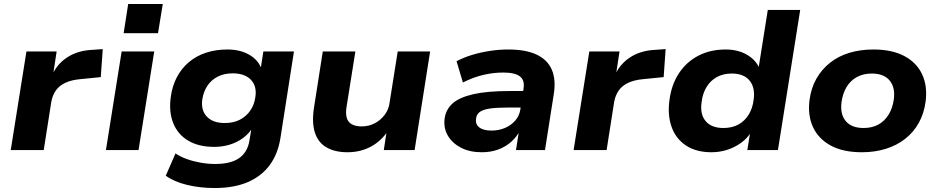

<svg xmlns="http://www.w3.org/2000/svg" viewBox="-20 -755 4723 966"><path d="M34 0 113 -496H265L246 -372H240Q264 -430 316 -465Q368 -500 441 -504L497 -508L487 -367L386 -357Q341 -353 310 -339Q279 -325 261.5 -300.5Q244 -276 238 -242L200 0Z M602 -588 625 -735H799L775 -588ZM513 0 592 -496H756L677 0Z M1060 191Q985 191 920 175Q855 159 814 129L863 17Q888 34 920.5 45.5Q953 57 989.5 63.5Q1026 70 1062 70Q1140 70 1182.5 41Q1225 12 1235 -48L1246 -115H1252Q1234 -84 1204 -61.5Q1174 -39 1136.5 -27.5Q1099 -16 1058 -16Q980 -16 927.5 -47Q875 -78 852 -134.5Q829 -191 839 -265Q846 -321 869.5 -366Q893 -411 930.5 -442.5Q968 -474 1017 -490Q1066 -506 1124 -506Q1189 -506 1235 -479Q1281 -452 1297 -405L1291 -406L1305 -496H1459L1391 -61Q1378 21 1336 77Q1294 133 1225 162Q1156 191 1060 191ZM1111 -136Q1154 -136 1186.5 -152.5Q1219 -169 1239.5 -199Q1260 -229 1265 -268Q1273 -322 1242 -354Q1211 -386 1150 -386Q1108 -386 1075.5 -369.5Q1043 -353 1023.5 -323.5Q1004 -294 998 -256Q990 -201 1020.5 -168.5Q1051 -136 1111 -136Z M1728 11Q1666 11 1623.5 -13Q1581 -37 1564.5 -87.5Q1548 -138 1560 -215L1604 -496H1768L1724 -220Q1718 -185 1724.5 -162.5Q1731 -140 1750.5 -129.5Q1770 -119 1799 -119Q1836 -119 1866 -135Q1896 -151 1916 -178Q1936 -205 1940 -238L1981 -496H2144L2066 0H1911L1926 -98H1933Q1898 -45 1845.5 -17Q1793 11 1728 11Z M2404 11Q2343 11 2299 -12Q2255 -35 2233 -73Q2211 -111 2217 -158Q2223 -204 2257 -234.5Q2291 -265 2361 -281Q2431 -297 2544 -297H2631L2618 -214H2539Q2481 -214 2445.5 -209Q2410 -204 2393.5 -191.5Q2377 -179 2375 -157Q2371 -130 2391.5 -114Q2412 -98 2453 -98Q2489 -98 2520 -111Q2551 -124 2572 -148Q2593 -172 2598 -204L2614 -309Q2621 -351 2596 -370.5Q2571 -390 2512 -390Q2462 -390 2411 -378Q2360 -366 2309 -340L2277 -447Q2313 -466 2356 -479Q2399 -492 2445.5 -499Q2492 -506 2536 -506Q2625 -506 2679.5 -480.5Q2734 -455 2756 -405Q2778 -355 2766 -280L2722 0H2576L2592 -102H2598Q2581 -67 2552 -41.5Q2523 -16 2486 -2.5Q2449 11 2404 11Z M2866 0 2945 -496H3097L3078 -372H3072Q3096 -430 3148 -465Q3200 -500 3273 -504L3329 -508L3319 -367L3218 -357Q3173 -353 3142 -339Q3111 -325 3093.5 -300.5Q3076 -276 3070 -242L3032 0Z M3560 11Q3483 11 3432 -22.5Q3381 -56 3359.5 -115Q3338 -174 3348 -250Q3358 -329 3396 -386.5Q3434 -444 3494 -475Q3554 -506 3631 -506Q3692 -506 3737.5 -480Q3783 -454 3802 -409H3796L3843 -705H4006L3894 0H3740L3755 -93H3761Q3740 -59 3708 -36Q3676 -13 3638 -1Q3600 11 3560 11ZM3620 -111Q3663 -111 3695 -128.5Q3727 -146 3747 -178.5Q3767 -211 3772 -255Q3780 -315 3751 -350Q3722 -385 3662 -385Q3619 -385 3587 -367.5Q3555 -350 3535 -317.5Q3515 -285 3510 -241Q3501 -181 3530 -146Q3559 -111 3620 -111Z M4316 11Q4222 11 4160 -22.5Q4098 -56 4070.5 -115.5Q4043 -175 4053 -252Q4061 -313 4088 -360Q4115 -407 4157 -440Q4199 -473 4254 -489.5Q4309 -506 4374 -506Q4468 -506 4530 -473Q4592 -440 4619.5 -381Q4647 -322 4637 -244Q4629 -184 4602.5 -136.5Q4576 -89 4533.5 -56Q4491 -23 4436 -6Q4381 11 4316 11ZM4325 -111Q4368 -111 4399.5 -128.5Q4431 -146 4451 -178.5Q4471 -211 4477 -255Q4485 -315 4456 -350Q4427 -385 4366 -385Q4324 -385 4291.5 -367.5Q4259 -350 4239.5 -317.5Q4220 -285 4214 -242Q4206 -181 4235 -146Q4264 -111 4325 -111Z"/></svg>

Font: Nunito Sans 10pt SemiExpanded ExtraBold
Style: Italic
Weight: 800
Width: 6
Italic angle: -9°
Designer: Vernon Adams
Foundry: Vernon Adams
Version: Version 3.101;gftools[0.9.27]